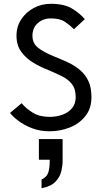

<svg xmlns="http://www.w3.org/2000/svg" viewBox="-20 -686 535 1012"><path d="M241 6Q190 6 148 -10.5Q106 -27 76.5 -49.5Q47 -72 33 -91L94 -142Q117 -114 153 -92Q189 -70 241 -70Q278 -70 309.5 -81.5Q341 -93 360 -116Q379 -139 379 -174Q379 -218 358.5 -243.5Q338 -269 305 -285Q272 -301 232 -318Q195 -332 157 -354.5Q119 -377 93 -411.5Q67 -446 67 -498Q67 -547 92.5 -585Q118 -623 159 -644.5Q200 -666 248 -666Q318 -666 359.5 -641Q401 -616 427 -585L370 -532Q349 -553 322.5 -571Q296 -589 248 -589Q207 -589 179 -564Q151 -539 151 -498Q151 -458 180.5 -434.5Q210 -411 264 -389Q302 -374 337.5 -357.5Q373 -341 401 -317.5Q429 -294 445.5 -260Q462 -226 462 -174Q462 -114 430 -74Q398 -34 347.5 -14Q297 6 241 6ZM199 306V260Q226 248 234 224.5Q242 201 242 164V156H185V47H310V164Q310 187 303 217Q296 247 272 272Q248 297 199 306Z"/></svg>

Font: Lil Grotesk Medium
Style: Regular
Weight: 500
Designer: Bastien Sozeau
Foundry: NBR — Bastien Sozeau
Version: Version 3.003; ttfautohint (v1.8.4.7-5d5b);gftools[0.9.33]